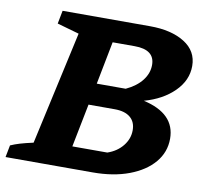

<svg xmlns="http://www.w3.org/2000/svg" viewBox="-103 -736 872 817"><g transform="rotate(10 333.5 -327.5)"><path d="M-28 0 -18 -52Q0 -60 21.5 -66.5Q43 -73 79 -81L187 -571L92 -598L103 -655H481Q573 -655 630 -619.5Q687 -584 687 -519Q687 -457 638 -408.5Q589 -360 510 -338Q648 -307 648 -198Q648 -140 610.5 -95.5Q573 -51 505.5 -25.5Q438 0 348 0ZM431 -560H336L300 -375H425Q470 -396 494 -427Q518 -458 518 -494Q518 -560 431 -560ZM244 -94H395Q436 -108 460.5 -138.5Q485 -169 485 -206Q485 -242 461.5 -261.5Q438 -281 394 -281H281Z"/></g></svg>

Font: Piazzolla
Style: Bold Italic
Weight: 700
Italic angle: -11.3°
Designer: Juan Pablo del Peral
Foundry: Huerta Tipografica
Version: Version 1.330